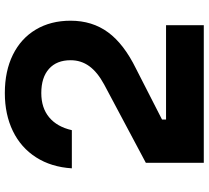

<svg xmlns="http://www.w3.org/2000/svg" viewBox="-54 -804 859 790"><g transform="rotate(-90 375.0 -409.5)"><path d="M521.7 -548.1Q521.7 -605.3 486.3 -636.9Q450.8 -668.6 386.6 -668.6Q325.5 -668.6 286.6 -636.1Q247.7 -603.7 233.9 -542.9H76.9Q82.2 -627.7 122.1 -690Q161.9 -752.3 230.2 -785.5Q298.5 -818.6 386.6 -818.6Q476.9 -818.6 544.1 -785.5Q611.4 -752.3 647.9 -691Q684.3 -629.7 684.3 -548.1Q684.3 -458.9 636.4 -393.7Q588.5 -328.5 486.7 -278.7L277.8 -171.9V-155.3H665.7V0H99.6V-238.4L422.1 -410.1Q472.9 -437.6 497.3 -471.3Q521.7 -504.9 521.7 -548.1Z"/></g></svg>

Font: Martian Mono sWd Rg
Style: Regular
Weight: 400
Width: 6
Monospace: yes
Designer: Roman Shamin
Foundry: Evil Martians
Version: Version 1.000